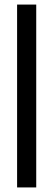

<svg xmlns="http://www.w3.org/2000/svg" viewBox="-20 -820 233 840"><path d="M54.8 0V-800H138.5V0Z"/></svg>

Font: Big Shoulders Thin
Style: Regular
Weight: 100
Version: Version 2.002